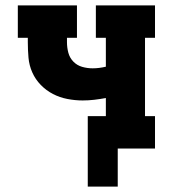

<svg xmlns="http://www.w3.org/2000/svg" viewBox="-20 -550 640 711"><path d="M305 141V-120H372V-187Q350 -183 329 -180.5Q308 -178 286 -178Q258 -178 229.5 -183.5Q201 -189 176 -202Q151 -215 131 -235.5Q111 -256 99.5 -282Q88 -308 85.5 -336.5Q83 -365 83 -394V-410H46V-530H265V-410H228V-394Q228 -374 233 -355Q238 -336 251.5 -322Q265 -308 284 -302.5Q303 -297 323 -297Q335 -297 347 -298.5Q359 -300 372 -303V-410H335V-530H554V-410H517V-120H554V0H416V141Z"/></svg>

Font: Iosevka Slab Heavy Extended
Style: Regular
Weight: 900
Width: 7
Monospace: yes
Designer: Belleve Invis
Foundry: Belleve Invis
Version: Version 11.1.0; ttfautohint (v1.8.3)